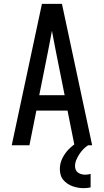

<svg xmlns="http://www.w3.org/2000/svg" viewBox="-20 -755 540 998"><path d="M41 0 198 -735H302L459 0H367L331 -180H169L133 0ZM316 -260 270 -490Q265 -516 260 -542Q255 -568 250 -595Q245 -568 240 -542Q235 -516 230 -490L184 -260ZM415 223Q400 223 385.5 220.5Q371 218 357 213Q343 208 330.5 199.5Q318 191 308.5 179.5Q299 168 295 153Q291 138 291 124Q291 94 304.5 67Q318 40 338.5 19.5Q359 -1 384.5 -16Q410 -31 438 -41V0Q424 9 412.5 21Q401 33 392 47Q383 61 376.5 76.5Q370 92 370 109Q370 119 374 128Q378 137 386 142.5Q394 148 403.5 150.5Q413 153 423 153Q430 153 437 152Q444 151 451 149V219Q442 221 433 222Q424 223 415 223Z"/></svg>

Font: Iosevka Fixed Medium
Style: Regular
Weight: 500
Monospace: yes
Designer: Belleve Invis
Foundry: Belleve Invis
Version: Version 32.3.0